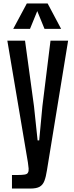

<svg xmlns="http://www.w3.org/2000/svg" viewBox="-20 -968 431 1112"><path d="M49.3 124V45.4H85.4Q106.9 45.4 122.6 43Q138.2 40.5 141.6 32.2Q147 24.4 145.8 7.8Q144.5 -8.8 141.6 -27.3L22.5 -732.4H125L176.8 -353L197.8 -154.8H207L225.6 -353L272.5 -732.4H374.5L252 17.6Q246.1 56.2 237.1 79.6Q228 103 209.7 113.5Q191.4 124 155.8 124ZM56.6 -800.8 135.3 -947.8H255.9L334 -800.8H237.8L195.8 -903.8L153.8 -800.8Z"/></svg>

Font: Antonio Medium
Style: Regular
Weight: 500
Designer: Vernon Adams
Foundry: Vernon Adams
Version: Version 1.002